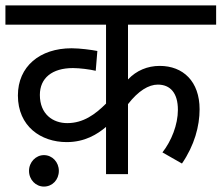

<svg xmlns="http://www.w3.org/2000/svg" viewBox="-20 -642 817 708"><path d="M777 -551V-622H0V-551H371V-260C331 -220 287 -188 228 -188C175 -188 127 -221 127 -292C127 -354 172 -391 249 -391C274 -391 312 -386 333 -381L339 -454C319 -458 275 -464 244 -464C127 -464 46 -397 46 -290C46 -176 131 -118 226 -118C293 -118 339 -147 371 -174V0H452V-258C490 -307 528 -330 562 -330C608 -330 636 -299 636 -237C636 -182 612 -122 579 -80L651 -39C697 -106 716 -177 716 -239C716 -342 655 -399 569 -399C524 -399 483 -382 452 -349V-551ZM87 -12C87 21 112 46 142 46C173 46 197 21 197 -12C197 -44 173 -70 142 -70C112 -70 87 -44 87 -12Z"/></svg>

Font: Noto Sans Devanagari UI
Style: Regular
Weight: 400
Designer: Jelle Bosma - Monotype Design Team
Foundry: Monotype Imaging Inc.
Version: Version 2.003